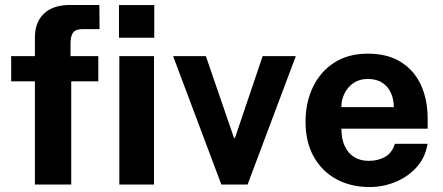

<svg xmlns="http://www.w3.org/2000/svg" viewBox="-20 -743 1785 773"><path d="M375.8 -517V-415.6H266.8V0H120.5V-415.6H25V-517H120.5V-591.3Q120.5 -654.1 157.4 -688.5Q194.3 -723 261.4 -723H380.1L380.8 -625.8H312.6Q284.9 -625.8 274.4 -612Q264 -598.3 264 -567V-517ZM600 -517V0H460.4V-517ZM601.1 -722.7V-591.2H459V-722.7Z M1170.9 -517 976.8 0H871.2L676.9 -517H808.9L922 -187.7H926L1037.4 -517Z M1354.7 -224.9Q1354.3 -185.3 1367.3 -156.2Q1380.3 -127.1 1405.1 -111.2Q1429.9 -95.4 1464.8 -95.4Q1502.3 -95.4 1530.5 -111.5Q1558.7 -127.6 1569.8 -164.1H1701.3Q1692.7 -109 1657.5 -70Q1622.3 -30.9 1572.3 -10.5Q1522.3 10 1468.3 10Q1391.7 10 1333.4 -22.1Q1275.1 -54.2 1242.6 -113.2Q1210.1 -172.2 1210.1 -252.6Q1210.1 -330.2 1239.8 -392.3Q1269.5 -454.4 1325.6 -490.7Q1381.7 -527 1460.9 -527Q1539.9 -527 1593.5 -493.7Q1647.2 -460.4 1674.5 -401.2Q1701.8 -342.1 1701.8 -264.6V-224.9ZM1354.3 -311.8H1565.4Q1565.4 -343.1 1553.8 -368.9Q1542.2 -394.8 1518.9 -409.9Q1495.7 -425.1 1460.6 -425.1Q1427 -425.1 1403.2 -408.7Q1379.5 -392.4 1366.8 -366.4Q1354.2 -340.3 1354.3 -311.8Z"/></svg>

Font: Public Sans Thin
Style: Regular
Weight: 100
Designer: The Public Sans project authors (U.S. Web Design System). Libre Franklin designed by Pablo Impallari and Rodrigo Fuenzal
Version: Version 1.008